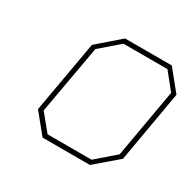

<svg xmlns="http://www.w3.org/2000/svg" viewBox="-120 -657 805 790"><g transform="rotate(30 282.5 -261.5)"><path d="M171 0 96 -92 156 -432 261 -523H483L560 -428L501 -90L396 0ZM182 -22H391L480 -99L537 -424L475 -501H266L177 -424L119 -99Z"/></g></svg>

Font: Tomorrow Thin
Style: Italic
Weight: 250
Italic angle: -10°
Designer: Tony de Marco, Monica Rizzolli
Foundry: Just in Type
Version: Version 2.002